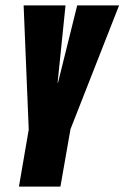

<svg xmlns="http://www.w3.org/2000/svg" viewBox="-20 -695 464 715"><path d="M50.5 0H205L242.5 -214L423.5 -675H267.5L196 -387H194.5L224 -675H68L87 -212.5Z"/></svg>

Font: Anybody UltraCondensed ExtraBold
Style: Italic
Weight: 800
Width: 1
Italic angle: -10°
Version: Version 1.113;gftools[0.9.25]